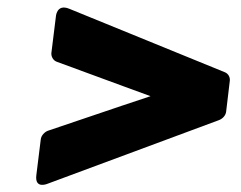

<svg xmlns="http://www.w3.org/2000/svg" viewBox="-20 -594 656 523"><path d="M606 -374C607 -384 602 -393 593 -397L169 -570C133 -585 132 -547 132 -547L120 -450C119 -441 124 -430 134 -426L319 -358L390 -332L312 -306L111 -238C102 -235 92 -225 91 -214L79 -117C74 -77 111 -94 111 -94L577 -267C587 -271 595 -280 596 -290Z"/></svg>

Font: Falling Sky
Style: BlkObl
Weight: 900
Designer: Paul D. Hunt
Foundry: Adobe Systems Incorporated
Version: Version 1.02